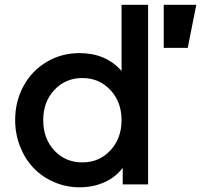

<svg xmlns="http://www.w3.org/2000/svg" viewBox="-20 -777 880 809"><path d="M315.9 12.2Q258.3 12.2 207.8 -9.8Q157.2 -31.7 121.3 -69.3Q85.4 -106.9 64.7 -159.4Q43.9 -211.9 43.9 -271Q43.9 -350.1 79.3 -414.8Q114.7 -479.5 177 -516.4Q239.3 -553.2 314.9 -553.2Q426.3 -553.2 492.2 -478V-756.8H604V0H497.1V-69.8Q467.3 -30.3 419.7 -9Q372.1 12.2 315.9 12.2ZM669.9 -575.2V-756.8H807.1L771 -575.2ZM327.1 -92.8Q397.9 -92.8 445.1 -143.3Q492.2 -193.8 492.2 -271Q492.2 -347.2 445.1 -397.7Q397.9 -448.2 327.1 -448.2Q255.9 -448.2 209 -397.9Q162.1 -347.7 162.1 -271Q162.1 -193.4 208.7 -143.1Q255.4 -92.8 327.1 -92.8Z"/></svg>

Font: Plus Jakarta Sans SemiBold
Style: Regular
Weight: 600
Designer: Gumpita Rahayu
Foundry: Tokotype
Version: Version 2.006